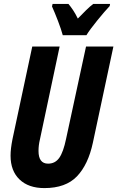

<svg xmlns="http://www.w3.org/2000/svg" viewBox="-20 -952 600 982"><path d="M422 -772Q439 -800 478 -848Q517 -896 541 -921L543 -932H457Q441 -920 421.5 -901Q402 -882 378 -857Q366 -882 353.5 -900.5Q341 -919 330 -932H249L246 -919Q260 -888 276.5 -845Q293 -802 301 -772ZM455 -222 560 -714H420L318 -242Q304 -174 283 -144.5Q262 -115 226 -115Q177 -115 177 -180Q177 -209 184 -238L285 -714H145L44 -241Q34 -191 34 -156Q34 -78 80 -34Q126 10 207 10Q316 10 373.5 -50Q431 -110 455 -222Z"/></svg>

Font: Noto Sans UI Condensed ExtraBold
Style: Italic
Weight: 800
Width: 3
Designer: Monotype Design Team
Foundry: Monotype Imaging Inc.
Version: 1.001